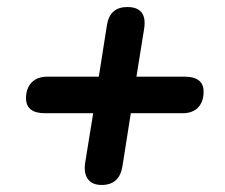

<svg xmlns="http://www.w3.org/2000/svg" viewBox="-20 -557 640 546"><path d="M269 -31Q243 -31 230.5 -47Q218 -63 222 -93L245 -235H108Q54 -235 54 -278Q54 -306 70 -322.5Q86 -339 115 -339H261L284 -485Q292 -537 342 -537Q399 -537 390 -476L368 -339H505Q559 -339 559 -296Q559 -268 543.5 -251.5Q528 -235 499 -235H352L328 -83Q319 -31 269 -31Z"/></svg>

Font: Nunito ExtraBold
Style: Italic
Weight: 800
Italic angle: -9°
Designer: Vernon Adams
Foundry: Vernon Adams
Version: Version 3.601; ttfautohint (v1.8.2.53-6de2)